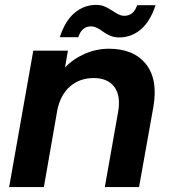

<svg xmlns="http://www.w3.org/2000/svg" viewBox="-20 -760 701 780"><path d="M212.9 -313 158.2 0H17.1L115.2 -554.2H255.9L244.1 -485.8Q277.8 -521 324.7 -541.5Q371.6 -562 422.9 -562Q522.9 -562 572.8 -499.8Q622.6 -437.5 603 -325.2L544.9 0H405.8L460 -306.2Q471.2 -371.6 444.3 -407.2Q417.5 -442.9 360.8 -442.9Q304.2 -442.9 265.1 -409.4Q226.1 -376 212.9 -313ZM223.1 -608.9Q244.1 -674.8 282.7 -707.5Q321.3 -740.2 371.1 -740.2Q395 -740.2 415 -729Q435.1 -717.8 451.9 -706.8Q468.8 -695.8 484.9 -695.8Q522.9 -695.8 537.1 -738.8H611.8Q590.3 -672.9 552 -640.4Q513.7 -607.9 463.9 -607.9Q444.8 -607.9 427.7 -615Q410.6 -622.1 400.1 -630.4Q389.6 -638.7 376 -645.8Q362.3 -652.8 349.1 -652.8Q312.5 -652.8 297.9 -608.9Z"/></svg>

Font: SVN-Poppins SemiBold
Style: Italic
Weight: 600
Italic angle: -10°
Designer: Ninad Kale (Devanagari), Jonny Pinhorn (Latin)
Foundry: Indian Type Foundry
Version: Version 3.002 2017